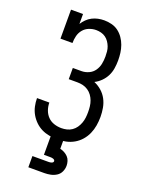

<svg xmlns="http://www.w3.org/2000/svg" viewBox="-175 -825 850 1127"><g transform="rotate(20 250.0 -261.5)"><path d="M253 8Q227 8 202 3.5Q177 -1 154.5 -12Q132 -23 113.5 -41Q95 -59 82.5 -81Q70 -103 64.5 -128Q59 -153 59 -178Q59 -179 59 -179Q59 -179 59 -179H136Q136 -179 136 -179Q136 -179 136 -179Q136 -155 144 -132.5Q152 -110 168 -93.5Q184 -77 206.5 -69.5Q229 -62 253 -62Q270 -62 287 -66Q304 -70 318.5 -80Q333 -90 343 -104.5Q353 -119 359 -135.5Q365 -152 367 -169Q369 -186 369 -204Q369 -222 367 -239.5Q365 -257 359 -273.5Q353 -290 342.5 -304.5Q332 -319 317 -329Q302 -339 285 -343Q268 -347 250 -347H196V-417H250Q273 -417 295 -427Q317 -437 330.5 -456.5Q344 -476 348.5 -499Q353 -522 353 -545Q353 -561 351.5 -576.5Q350 -592 344.5 -606.5Q339 -621 330 -634Q321 -647 308.5 -656Q296 -665 280.5 -669Q265 -673 249 -673Q227 -673 205.5 -664.5Q184 -656 169.5 -638.5Q155 -621 149.5 -599Q144 -577 144 -554H69V-735H144V-673Q154 -689 168 -703Q182 -717 199.5 -726Q217 -735 236 -739Q255 -743 275 -743Q298 -743 321.5 -737Q345 -731 363.5 -717Q382 -703 395.5 -683.5Q409 -664 417 -641.5Q425 -619 428 -595.5Q431 -572 431 -549Q431 -524 427 -499Q423 -474 412 -452Q401 -430 383 -412Q365 -394 343 -383Q369 -372 390 -353.5Q411 -335 424 -310.5Q437 -286 442 -258Q447 -230 447 -202Q447 -175 442.5 -148Q438 -121 427 -96Q416 -71 398 -50.5Q380 -30 356.5 -16.5Q333 -3 306.5 2.5Q280 8 253 8ZM150 220V150H250Q255 150 259.5 149.5Q264 149 268.5 147.5Q273 146 276.5 143Q280 140 280 135Q280 130 276.5 127Q273 124 268.5 122.5Q264 121 259.5 120.5Q255 120 250 120H211V0H289V54Q303 57 316 64Q329 71 339 81.5Q349 92 353.5 106.5Q358 121 358 135Q358 155 349.5 173Q341 191 324.5 201.5Q308 212 288.5 216Q269 220 250 220Z"/></g></svg>

Font: Iosevka Gothic
Style: Regular
Weight: 400
Monospace: yes
Designer: Belleve Invis
Foundry: Belleve Invis
Version: Version 15.5.1; ttfautohint (v1.8.4)